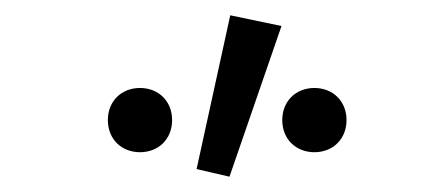

<svg xmlns="http://www.w3.org/2000/svg" viewBox="-20 -794 582 251"><path d="M163 -595C187 -595 205 -612 205 -637C205 -662 187 -679 163 -679C139 -679 121 -662 121 -637C121 -612 139 -595 163 -595ZM280 -563 348 -760 281 -774 237 -573ZM391 -595C415 -595 433 -612 433 -637C433 -662 415 -679 391 -679C367 -679 349 -662 349 -637C349 -612 367 -595 391 -595Z"/></svg>

Font: DAIFUKU Sans
Style: Regular
Weight: 400
Designer: Original font ‘Source Han Sans JP’ : Paul D. Hunt
Foundry: Daifuku
Version: Version 1.000